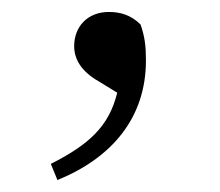

<svg xmlns="http://www.w3.org/2000/svg" viewBox="-20 -125 367 321"><path d="M76 176C167 139 224 72 224 -24C224 -48 222 -64 215 -84C199 -100 181 -105 162 -105C126 -105 104 -80 104 -48C104 -25 117 -5 145 11L176 30C162 87 128 117 65 149Z"/></svg>

Font: Harano Aji Mincho CN
Style: Regular
Weight: 400
Foundry: Masamichi Hosoda
Version: HaranoAjiMinchoCN-Regular version 20230610;ttx 4.39.4